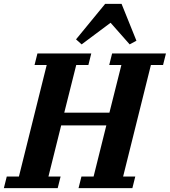

<svg xmlns="http://www.w3.org/2000/svg" viewBox="-53 -975 880 995"><path d="M-18 -60H45L189 -638H126L141 -698H420L405 -638H342L280 -391H514L576 -638H513L528 -698H807L792 -638H729L585 -60H648L633 0H354L369 -60H432L498 -325H264L198 -60H261L246 0H-33ZM341 -771 492 -955H577L654 -764L619 -745L520 -857L370 -745Z"/></svg>

Font: IBM Plex Serif
Style: Bold Italic
Weight: 700
Italic angle: -14°
Designer: Mike Abbink, Paul van der Laan, Pieter van Rosmalen
Foundry: Bold Monday
Version: Version 3.001